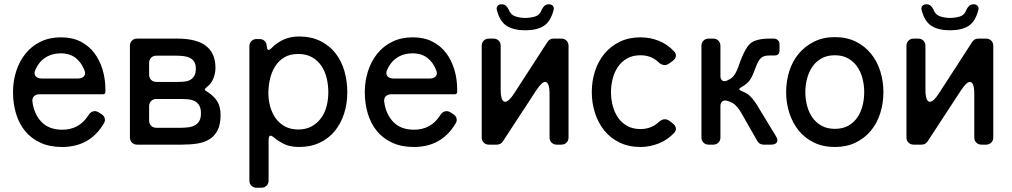

<svg xmlns="http://www.w3.org/2000/svg" viewBox="-20 -678 4744 900"><path d="M271 11Q213 11 169.5 -9Q126 -29 97.5 -64Q69 -99 55 -146Q41 -193 41 -246Q41 -298 56 -344.5Q71 -391 99.5 -426.5Q128 -462 170 -482.5Q212 -503 266 -503Q319 -503 358 -483Q397 -463 422.5 -429Q448 -395 461 -351Q474 -307 474 -260V-248Q474 -236 462 -236H164Q148 -236 139 -226.5Q130 -217 132 -201Q140 -142 175 -106Q210 -70 272 -70Q351 -70 394 -137Q406 -157 424 -157Q435 -157 446 -149L457 -142Q468 -135 471 -123Q474 -111 467 -100Q402 11 271 11ZM175 -310H346Q364 -310 373.5 -320.5Q383 -331 376 -348Q362 -385 334.5 -406.5Q307 -428 265 -428Q223 -428 192 -407.5Q161 -387 145 -349Q138 -332 147 -321Q156 -310 175 -310Z M589 -34V-463Q589 -478 598.5 -487.5Q608 -497 623 -497H812Q990 -497 990 -360Q990 -335 980.5 -311Q971 -287 951 -271Q940 -263 940.5 -258Q941 -253 953 -247Q984 -227 999 -202Q1014 -177 1014 -139Q1014 -95 1000 -67.5Q986 -40 961.5 -25Q937 -10 904 -5Q871 0 832 0H623Q608 0 598.5 -9.5Q589 -19 589 -34ZM713 -294H816Q833 -294 848 -296Q863 -298 874 -305Q885 -312 891.5 -324Q898 -336 898 -356Q898 -377 890 -389Q882 -401 869.5 -407Q857 -413 840.5 -415Q824 -417 807 -417H713Q698 -417 688.5 -407.5Q679 -398 679 -383V-328Q679 -313 688.5 -303.5Q698 -294 713 -294ZM713 -79H824Q843 -79 861 -81Q879 -83 892.5 -90Q906 -97 914 -110.5Q922 -124 922 -147Q922 -170 914 -183.5Q906 -197 892.5 -204Q879 -211 861 -212.5Q843 -214 824 -214H713Q698 -214 688.5 -204.5Q679 -195 679 -180V-113Q679 -98 688.5 -88.5Q698 -79 713 -79Z M1149 168V-461Q1149 -476 1158.5 -485.5Q1168 -495 1183 -495H1196Q1211 -495 1220.5 -486Q1230 -477 1230 -462L1231 -461Q1231 -444 1239 -444Q1244 -444 1253 -453Q1307 -507 1381 -507Q1439 -507 1482 -485.5Q1525 -464 1553 -428Q1581 -392 1594.5 -344.5Q1608 -297 1608 -245Q1608 -192 1593 -145.5Q1578 -99 1549.5 -64Q1521 -29 1478.5 -9Q1436 11 1381 11Q1334 11 1300 -9Q1281 -19 1266 -32Q1255 -42 1248 -42Q1239 -42 1239 -21V168Q1239 183 1229.5 192.5Q1220 202 1205 202H1183Q1168 202 1158.5 192.5Q1149 183 1149 168ZM1378 -71Q1415 -71 1441.5 -86Q1468 -101 1485.5 -125Q1503 -149 1511 -180.5Q1519 -212 1519 -245Q1519 -279 1511.5 -311Q1504 -343 1487 -368.5Q1470 -394 1443 -409.5Q1416 -425 1378 -425Q1339 -425 1312.5 -409Q1286 -393 1269.5 -366.5Q1253 -340 1245.5 -307Q1238 -274 1238 -241Q1238 -209 1246.5 -178.5Q1255 -148 1272 -124Q1289 -100 1315.5 -85.5Q1342 -71 1378 -71Z M1920 11Q1862 11 1818.5 -9Q1775 -29 1746.5 -64Q1718 -99 1704 -146Q1690 -193 1690 -246Q1690 -298 1705 -344.5Q1720 -391 1748.5 -426.5Q1777 -462 1819 -482.5Q1861 -503 1915 -503Q1968 -503 2007 -483Q2046 -463 2071.5 -429Q2097 -395 2110 -351Q2123 -307 2123 -260V-248Q2123 -236 2111 -236H1813Q1797 -236 1788 -226.5Q1779 -217 1781 -201Q1789 -142 1824 -106Q1859 -70 1921 -70Q2000 -70 2043 -137Q2055 -157 2073 -157Q2084 -157 2095 -149L2106 -142Q2117 -135 2120 -123Q2123 -111 2116 -100Q2051 11 1920 11ZM1824 -310H1995Q2013 -310 2022.5 -320.5Q2032 -331 2025 -348Q2011 -385 1983.5 -406.5Q1956 -428 1914 -428Q1872 -428 1841 -407.5Q1810 -387 1794 -349Q1787 -332 1796 -321Q1805 -310 1824 -310Z M2442 -536Q2388 -536 2355.5 -556.5Q2323 -577 2309 -631Q2306 -643 2312.5 -650.5Q2319 -658 2332 -658Q2344 -658 2352 -650.5Q2360 -643 2365 -632Q2374 -608 2396.5 -601Q2419 -594 2442 -594Q2466 -594 2488 -600.5Q2510 -607 2519 -632Q2524 -643 2532 -650.5Q2540 -658 2553 -658Q2565 -658 2571.5 -650.5Q2578 -643 2575 -631Q2561 -577 2529 -556.5Q2497 -536 2442 -536ZM2238 -34V-463Q2238 -478 2247.5 -487.5Q2257 -497 2272 -497H2293Q2308 -497 2317.5 -487.5Q2327 -478 2327 -463V-258Q2327 -201 2348 -201Q2365 -201 2390 -240L2546 -481Q2556 -497 2574 -497H2611Q2626 -497 2635.5 -487.5Q2645 -478 2645 -463V-34Q2645 -19 2635.5 -9.5Q2626 0 2611 0H2590Q2575 0 2565.5 -9.5Q2556 -19 2556 -34V-237Q2556 -294 2535 -294Q2520 -294 2494 -255L2337 -15Q2327 0 2309 0H2272Q2257 0 2247.5 -9.5Q2238 -19 2238 -34Z M2982 11Q2927 11 2884 -10Q2841 -31 2812.5 -66.5Q2784 -102 2769 -148.5Q2754 -195 2754 -246Q2754 -298 2769 -344.5Q2784 -391 2813.5 -426.5Q2843 -462 2885.5 -482.5Q2928 -503 2982 -503Q3027 -503 3067.5 -487Q3108 -471 3139 -438Q3150 -427 3148 -414.5Q3146 -402 3134 -393L3119 -382Q3107 -373 3096 -373Q3080 -373 3066 -387Q3032 -419 2982 -419Q2946 -419 2919.5 -404Q2893 -389 2876.5 -364.5Q2860 -340 2852 -309Q2844 -278 2844 -246Q2844 -214 2852 -183Q2860 -152 2876.5 -127.5Q2893 -103 2919.5 -88Q2946 -73 2982 -73Q3032 -73 3067 -105Q3081 -119 3097 -119Q3108 -119 3120 -110L3134 -99Q3146 -90 3148 -77.5Q3150 -65 3139 -54Q3109 -22 3067.5 -5.5Q3026 11 2982 11Z M3268 -34V-463Q3268 -478 3277.5 -487.5Q3287 -497 3302 -497H3323Q3338 -497 3347.5 -487.5Q3357 -478 3357 -463V-322Q3357 -308 3364.5 -301.5Q3372 -295 3385 -299Q3401 -306 3410 -313Q3427 -326 3441 -365Q3459 -418 3476 -447Q3493 -478 3520.5 -487.5Q3548 -497 3581 -497H3608Q3619 -497 3626.5 -489.5Q3634 -482 3634 -471V-441Q3634 -418 3611 -418H3588Q3570 -418 3558 -413Q3546 -408 3536 -392Q3531 -384 3525.5 -370.5Q3520 -357 3513 -338Q3503 -312 3491 -297.5Q3479 -283 3456 -270Q3435 -259 3457 -251Q3465 -248 3471.5 -244.5Q3478 -241 3485 -237Q3506 -221 3527 -188L3617 -40Q3628 -22 3621.5 -11Q3615 0 3594 0H3560Q3540 0 3530 -17L3454 -150Q3435 -182 3415 -195Q3409 -198 3402 -201Q3395 -204 3387 -206Q3373 -209 3365 -202Q3357 -195 3357 -181V-34Q3357 -19 3347.5 -9.5Q3338 0 3323 0H3302Q3287 0 3277.5 -9.5Q3268 -19 3268 -34Z M3893 11Q3838 11 3795 -10Q3752 -31 3723.5 -66.5Q3695 -102 3680 -148.5Q3665 -195 3665 -246Q3665 -298 3680 -345Q3695 -392 3724.5 -427Q3754 -462 3796.5 -483Q3839 -504 3893 -504Q3949 -504 3991.5 -483Q4034 -462 4063 -426Q4092 -390 4106.5 -343.5Q4121 -297 4121 -246Q4121 -194 4106 -147Q4091 -100 4062 -65Q4033 -30 3990.5 -9.5Q3948 11 3893 11ZM3893 -74Q3930 -74 3956 -88.5Q3982 -103 3998.5 -127Q4015 -151 4023 -182Q4031 -213 4031 -246Q4031 -279 4023 -310Q4015 -341 3998.5 -365Q3982 -389 3956 -404Q3930 -419 3893 -419Q3857 -419 3830.5 -404Q3804 -389 3787.5 -364.5Q3771 -340 3763 -309Q3755 -278 3755 -246Q3755 -214 3763 -183Q3771 -152 3787.5 -128Q3804 -104 3830.5 -89Q3857 -74 3893 -74Z M4433 -536Q4379 -536 4346.5 -556.5Q4314 -577 4300 -631Q4297 -643 4303.5 -650.5Q4310 -658 4323 -658Q4335 -658 4343 -650.5Q4351 -643 4356 -632Q4365 -608 4387.5 -601Q4410 -594 4433 -594Q4457 -594 4479 -600.5Q4501 -607 4510 -632Q4515 -643 4523 -650.5Q4531 -658 4544 -658Q4556 -658 4562.5 -650.5Q4569 -643 4566 -631Q4552 -577 4520 -556.5Q4488 -536 4433 -536ZM4229 -34V-463Q4229 -478 4238.5 -487.5Q4248 -497 4263 -497H4284Q4299 -497 4308.5 -487.5Q4318 -478 4318 -463V-258Q4318 -201 4339 -201Q4356 -201 4381 -240L4537 -481Q4547 -497 4565 -497H4602Q4617 -497 4626.5 -487.5Q4636 -478 4636 -463V-34Q4636 -19 4626.5 -9.5Q4617 0 4602 0H4581Q4566 0 4556.5 -9.5Q4547 -19 4547 -34V-237Q4547 -294 4526 -294Q4511 -294 4485 -255L4328 -15Q4318 0 4300 0H4263Q4248 0 4238.5 -9.5Q4229 -19 4229 -34Z"/></svg>

Font: Higure Gothic Medium
Style: Regular
Weight: 500
Designer: Yoshimichi Ohira
Foundry: Positype
Version: Version 1.000